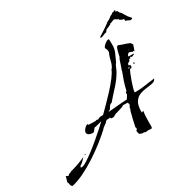

<svg xmlns="http://www.w3.org/2000/svg" viewBox="-302 -836 1161 1146"><g transform="rotate(-30 279.0 -263.5)"><path d="M-117 128Q-127 123 -128 112Q-129 101 -134 93L-123 56L-111 64H-109L-99 55L-91 54L-85 49Q-30 35 21 12H23Q16 20 5 31Q-6 42 -16 47L-21 56L-15 59Q-3 59 21.5 44Q46 29 76 6Q106 -17 136 -42.5Q166 -68 189.5 -89Q213 -110 224 -121Q211 -118 197.5 -114Q184 -110 170 -108Q165 -103 159 -94Q153 -85 144 -85Q134 -85 121.5 -90.5Q109 -96 109 -109Q109 -119 121.5 -133Q134 -147 144 -147L146 -141Q158 -140 170 -139.5Q182 -139 194 -139L204 -142L213 -139Q221 -146 231.5 -147Q242 -148 252 -148Q268 -164 295 -191Q322 -218 351 -249.5Q380 -281 402 -310Q424 -339 431 -358L433 -361L434 -360Q447 -379 452 -402Q457 -425 465 -445V-444Q466 -446 468 -451Q470 -456 470 -458Q470 -474 461 -487Q461 -493 469 -501.5Q477 -510 487 -516.5Q497 -523 503 -523Q508 -523 508 -521L509 -496Q511 -459 500 -434Q489 -409 474 -377V-379Q466 -368 461 -355Q456 -342 449 -329Q426 -289 394 -254.5Q362 -220 332 -185H331Q323 -185 314 -172.5Q305 -160 301 -153H298L290 -148V-147Q322 -149 355 -152.5Q388 -156 421 -157L437 -183L436 -194L445 -204Q451 -233 460.5 -261.5Q470 -290 481 -318V-322Q484 -328 490 -346.5Q496 -365 501.5 -381Q507 -397 510 -397Q512 -404 515 -420Q518 -436 523.5 -450Q529 -464 537 -464Q555 -456 573.5 -450.5Q592 -445 609 -437L618 -423Q615 -413 611.5 -403Q608 -393 604 -383L598 -390L593 -385Q584 -393 571 -394Q566 -392 562 -386.5Q558 -381 556 -375Q562 -374 568.5 -374Q575 -374 582 -374H594Q593 -369 586 -366.5Q579 -364 574 -362L567 -368L559 -358L553 -361Q553 -350 545 -346L535 -340L531 -329L544 -322L541 -309L534 -305L529 -306Q525 -300 517 -281.5Q509 -263 501.5 -241Q494 -219 488.5 -200.5Q483 -182 483 -175V-170H497Q527 -170 557 -175Q587 -180 617 -183L621 -185L624 -183Q618 -168 599.5 -164Q581 -160 557.5 -157.5Q534 -155 511.5 -147Q489 -139 474 -116.5Q459 -94 459 -49V-44L460 -45L472 -50Q469 -32 468 -14.5Q467 3 467 20V60L461 68Q456 67 451 66.5Q446 66 441 66Q437 66 432 66.5Q427 67 422 68Q418 66 412.5 64.5Q407 63 401 65Q392 62 381 57L376 34Q385 29 385 18L382 12Q387 -13 393 -37Q399 -61 405 -85Q408 -91 410 -97Q412 -103 412 -109L418 -117L420 -125L416 -138L382 -139Q382 -135 367 -130Q352 -125 335.5 -120.5Q319 -116 314 -113Q310 -111 305 -107.5Q300 -104 294 -105L283 -106L279 -115L274 -112H256L246 -104H247L237 -94H235L212 -76L213 -75Q183 -47 143 -15.5Q103 16 58 45.5Q13 75 -32 97Q-77 119 -117 128ZM577 -406 578 -409H576L574 -407ZM565 -320 561 -321 568 -331 571 -321ZM526 -310 531 -317 530 -320 520 -313ZM38 5 40 -1 43 0 44 4 43 5ZM479 -554Q477 -553 474 -553Q470 -553 469 -556Q468 -559 470 -560Q478 -565 486.5 -570.5Q495 -576 503 -581Q507 -583 520.5 -592.5Q534 -602 541 -607L556 -619L557 -618L561 -621Q564 -621 565 -622L578 -631V-632H579L585 -638L586 -637L587 -638Q587 -639 589 -639.5Q591 -640 592 -640L597 -643Q597 -643 601 -645Q601 -648 603 -648Q606 -650 612 -650Q617 -652 620.5 -654.5Q624 -657 626 -652Q627 -652 627 -651.5Q627 -651 627 -651Q627 -649 625.5 -646Q624 -643 625 -643L631 -644Q636 -644 634 -642L635 -641L636 -642L644 -626Q644 -625 647 -625L649 -622L650 -623L657 -611Q660 -606 666 -596.5Q672 -587 673 -585Q678 -580 682 -574.5Q686 -569 691 -564Q693 -563 687.5 -559Q682 -555 676 -556Q668 -559 661.5 -563Q655 -567 647 -568Q647 -570 647.5 -575Q648 -580 644 -581Q643 -583 639.5 -583Q636 -583 634 -584L620 -591V-598Q619 -597 617.5 -596.5Q616 -596 616 -597L608 -601Q607 -603 605.5 -603.5Q604 -604 602 -605L593 -610Q588 -607 585.5 -607Q583 -607 578 -604L567 -600Q566 -599 565 -599.5Q564 -600 564 -601L559 -595L541 -586Q539 -585 535 -584Q531 -583 528 -581Q524 -580 520.5 -574Q517 -568 515 -566Q505 -565 496 -560.5Q487 -556 479 -554Z"/></g></svg>

Font: Kolker Brush
Style: Regular
Weight: 400
Designer: Robert E. Leuschke
Foundry: Robert E. Leuschke
Version: Version 1.010; ttfautohint (v1.8.3)